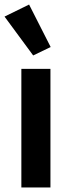

<svg xmlns="http://www.w3.org/2000/svg" viewBox="-20 -825 316 845"><path d="M74 0V-522H202V0ZM0 -752 108 -805 203 -618 126 -581Z"/></svg>

Font: IBM Plex Sans Arabic SmBld
Style: Regular
Weight: 600
Designer: Mike Abbink, Paul van der Laan, Pieter van Rosmalen, Wael Morcos, Khajak Apelian
Foundry: Bold Monday
Version: Version 1.005